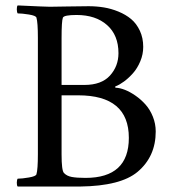

<svg xmlns="http://www.w3.org/2000/svg" viewBox="-20 -682 636 705"><path d="M44.9 2.9Q41.5 -1 41.7 -11.5Q42 -22 44.9 -25.9Q60.5 -25.9 86.2 -30.3Q111.8 -34.7 113.8 -42Q119.1 -59.6 119.1 -116.2V-543Q119.1 -599.6 113.8 -617.2Q111.8 -624.5 86.2 -628.7Q60.5 -632.8 44.9 -632.8Q42 -636.7 41.7 -647.5Q41.5 -658.2 44.9 -662.1Q147.5 -657.2 163.1 -657.2Q180.2 -657.2 226.6 -658.2Q272.9 -659.2 305.2 -659.2Q334 -659.2 361.1 -654.8Q388.2 -650.4 415 -639.4Q441.9 -628.4 461.7 -611.8Q481.4 -595.2 493.7 -568.8Q505.9 -542.5 505.9 -509.8Q505.9 -482.4 495.1 -456.8Q484.4 -431.2 468.3 -413.1Q452.1 -395 435.5 -382.8Q418.9 -370.6 404.8 -365.2Q400.4 -362.8 404.8 -359.9Q419.9 -359.4 438.7 -352.1Q457.5 -344.7 477.5 -330.8Q497.6 -316.9 514.2 -298.3Q530.8 -279.8 541.3 -253.7Q551.8 -227.5 551.8 -199.2Q551.8 -106.9 484.9 -50.8Q422.9 1 274.9 2.9ZM206.1 -115.2Q206.1 -55.7 214.8 -46.9Q225.1 -35.6 243.7 -32.2Q262.2 -28.8 293.9 -28.8Q453.1 -28.8 453.1 -175.8Q453.1 -332 267.1 -332H206.1ZM206.1 -370.1H290Q352.5 -370.1 383.8 -404.5Q415 -439 415 -486.8Q415 -552.7 373.3 -589.8Q331.5 -627 261.2 -627Q215.3 -627 210.9 -617.2Q206.1 -605 206.1 -542Z"/></svg>

Font: Crimson
Style: Roman
Weight: 400
Version: Version 0.8